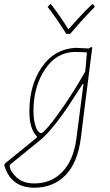

<svg xmlns="http://www.w3.org/2000/svg" viewBox="-78 -678 512 895"><path d="M356 -658 364 -646Q322 -605 249 -520H231Q182 -598 144 -646L155 -658H160Q199 -608 241 -541Q300 -609 351 -658ZM277 -455 336 -452 347 -459 352 -456 311 -133 299 -35Q284 81 227 139Q170 197 82 197Q-28 197 -58 92L-56 85L94 -37V-42Q59 -77 59 -158Q59 -280 116.5 -364.5Q174 -449 273 -455ZM78 -162Q78 -125 85 -99.5Q92 -74 100 -65.5Q108 -57 114 -57Q121 -57 149 -89.5Q177 -122 224.5 -191.5Q272 -261 319 -344L322 -370L327 -434L274 -436Q186 -436 132 -355Q78 -274 78 -162ZM82 177Q160 177 212 124Q264 71 278 -31L311 -286H307Q264 -219 241 -184Q218 -149 183 -104Q148 -59 117 -31L-27 86Q-33 91 -33 96Q-30 122 0 149.5Q30 177 82 177Z"/></svg>

Font: Alegreya Sans SC Thin
Style: Italic
Weight: 100
Italic angle: -7°
Designer: Juan Pablo del Peral
Foundry: Huerta Tipografica
Version: Version 2.007